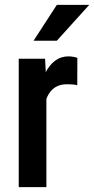

<svg xmlns="http://www.w3.org/2000/svg" viewBox="-20 -770 387 790"><path d="M170.9 -426.3V0H57.1V-528.3H165.5ZM298.3 -531.7 297.9 -419.4Q288.1 -421.9 277.1 -422.6Q266.1 -423.3 255.4 -423.3Q231.9 -423.3 214.8 -415Q197.8 -406.7 186 -391.1Q174.3 -375.5 167.7 -353.5Q161.1 -331.5 159.7 -303.7L135.3 -302.7Q135.3 -352.5 143.1 -395.3Q150.9 -438 166.7 -470Q182.6 -502 206.5 -520Q230.5 -538.1 262.2 -538.1Q271 -538.1 282.2 -536.1Q293.5 -534.2 298.3 -531.7ZM118.2 -602.5 213.9 -750H347.2L213.9 -602.5Z"/></svg>

Font: Roboto Condensed Medium
Style: Regular
Weight: 500
Designer: Christian Robertson
Foundry: Google
Version: Version 3.0